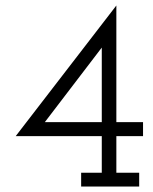

<svg xmlns="http://www.w3.org/2000/svg" viewBox="-20 -678 558 698"><path d="M486 0V-50H403V-183H500V-234H403V-658L37 -183H350V-50H275V0ZM350 -505V-234H143Z"/></svg>

Font: Josefin Slab Thin Medium
Style: Regular
Weight: 500
Version: Version 2.000